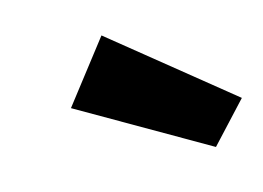

<svg xmlns="http://www.w3.org/2000/svg" viewBox="-40 -796 456 333"><g transform="rotate(-10 188.0 -629.5)"><path d="M155 -742 81 -627 317 -517 376 -593Z"/></g></svg>

Font: Exo 2 Extra Bold
Style: Italic
Weight: 800
Italic angle: -8°
Designer: Natanael Gama
Version: Version 1.001;PS 001.001;hotconv 1.0.88;makeotf.lib2.5.64775